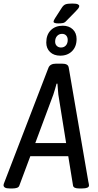

<svg xmlns="http://www.w3.org/2000/svg" viewBox="-42 -1061 552 1083"><path d="M13 2Q-6 2 -14 -3Q-22 -8 -22 -16Q-22 -22 -18 -31L231 -678Q240 -702 275 -702H307Q324 -702 334 -697Q344 -692 346 -678L456 -38Q458 -29 459 -23.5Q460 -18 460 -15Q460 2 421 2H404Q373 2 370 -14L343 -180H129L67 -14Q64 -5 53.5 -1.5Q43 2 29 2ZM259 -528 157 -254H331L287 -528Q286 -539 284.5 -557Q283 -575 282 -589H277Q273 -575 268.5 -558.5Q264 -542 259 -528ZM298 -747Q262 -747 240.5 -767.5Q219 -788 219 -821Q219 -865 244.5 -890.5Q270 -916 312 -916Q347 -916 368.5 -895.5Q390 -875 390 -841Q390 -798 364.5 -772.5Q339 -747 298 -747ZM302 -793Q319 -793 329.5 -804.5Q340 -816 340 -836Q340 -851 331.5 -860.5Q323 -870 308 -870Q291 -870 280 -858Q269 -846 269 -826Q269 -811 278.5 -802Q288 -793 302 -793ZM287 -929Q260 -929 260 -939Q260 -945 269 -959L307 -1018Q316 -1032 327.5 -1036.5Q339 -1041 365 -1041Q388 -1041 396.5 -1037Q405 -1033 405 -1027Q405 -1020 398.5 -1012Q392 -1004 384 -996L331 -942Q323 -933 312.5 -931Q302 -929 287 -929Z"/></svg>

Font: Asap Condensed Condensed Regular
Style: Italic
Weight: 400
Width: 3
Italic angle: -6°
Designer: Pablo Cosgaya
Foundry: Omnibus-Type
Version: Version 3.001; ttfautohint (v1.8.4.7-5d5b)